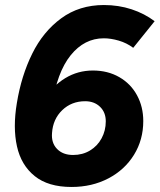

<svg xmlns="http://www.w3.org/2000/svg" viewBox="-20 -732 635 764"><path d="M47.1 -322.1Q64.9 -430.8 108.2 -518.4Q151.4 -606.1 223.4 -659Q295.4 -712 393.4 -712Q451.9 -712 503.6 -695Q555.2 -678 595.3 -647.6L510.1 -541.7Q484.3 -561.1 452.5 -570.4Q420.8 -579.6 393 -579.6Q315.8 -579.6 261.3 -512.2Q206.7 -444.8 186.6 -310.6L157.2 -337.4Q190.1 -391 239.9 -421.2Q289.8 -451.4 349.6 -451.4Q409 -451.4 454.8 -425Q500.6 -398.6 525.3 -352.7Q550.1 -306.8 550.1 -250.3Q550.1 -175.8 513.2 -116Q476.3 -56.2 411.2 -22.1Q346.1 12 264.5 12Q171.9 12 118 -31.4Q64.1 -74.8 47.5 -149.7Q30.8 -224.7 47.1 -322.1ZM400.9 -249.3Q400.9 -284.9 378.1 -307Q355.2 -329.2 318.9 -329.2Q264.6 -329.2 227.6 -293.6Q190.6 -258 187 -202.5Q183.7 -163.4 207 -139.4Q230.3 -115.3 270.8 -115.3Q308.6 -115.3 338.1 -133.1Q367.7 -150.9 384.3 -181.7Q400.9 -212.4 400.9 -249.3Z"/></svg>

Font: Oak Sans Light Italic
Style: Regular
Weight: 400
Italic angle: -9.5°
Foundry: Erik Kennedy, Walven
Version: Version 1.000;Glyphs 3.1.2 (3151)